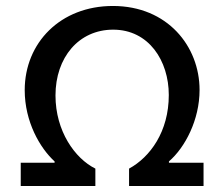

<svg xmlns="http://www.w3.org/2000/svg" viewBox="-20 -617 744 637"><path d="M48.8 0H296.4V-57.6C228.5 -91.3 164.1 -182.1 164.1 -300.3C164.1 -426.3 241.2 -518.6 355.5 -518.6C473.6 -518.6 540 -415.5 540 -301.8C540 -180.2 478 -95.7 408.2 -57.6V0H655.3V-77.1H540.5V-81.5C593.8 -127.4 642.1 -219.2 642.1 -318.4C642.1 -463.4 535.6 -597.2 354.5 -597.2C180.7 -597.2 62 -475.1 62 -317.9C62 -212.9 112.8 -125.5 161.1 -81.5V-77.1H48.8Z"/></svg>

Font: Now SemiBold
Style: Regular
Weight: 600
Designer: Alfredo Marco Pradil
Foundry: Alfredo Marco Pradil
Version: Version 1.200;hotconv 1.0.109;makeotfexe 2.5.65596